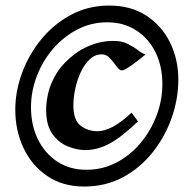

<svg xmlns="http://www.w3.org/2000/svg" viewBox="-20 -660 704 705"><path d="M634.8 -367.2Q634.8 -297.4 610.6 -228Q586.4 -158.7 541 -101.3Q495.6 -43.9 431.9 -9.5Q368.2 24.9 289.1 24.9Q210 24.9 153.3 -13.7Q96.7 -52.2 66.4 -116.5Q36.1 -180.7 36.1 -256.8Q36.1 -325.2 61.3 -393.1Q86.4 -460.9 132.3 -516.6Q178.2 -572.3 241.5 -606Q304.7 -639.6 380.9 -639.6Q460.4 -639.6 517.1 -602.8Q573.7 -565.9 604.2 -504.2Q634.8 -442.4 634.8 -367.2ZM576.2 -351.1Q576.2 -417 550.8 -468.3Q525.4 -519.5 479.7 -548.8Q434.1 -578.1 374 -578.1Q314.9 -578.1 264.2 -551.8Q213.4 -525.4 175 -481Q136.7 -436.5 115.2 -380.6Q93.8 -324.7 93.8 -266.1Q93.8 -200.2 119.4 -148.2Q145 -96.2 190.7 -66.4Q236.3 -36.6 296.9 -36.6Q356.4 -36.6 407.2 -63Q458 -89.4 495.8 -134.5Q533.7 -179.7 554.9 -235.8Q576.2 -292 576.2 -351.1ZM514.6 -460Q504.9 -452.1 486.8 -438Q468.8 -423.8 451.7 -412.6Q434.6 -401.4 427.2 -401.4Q418.5 -401.4 408 -416.3Q397.5 -431.2 384.3 -445.8Q371.1 -460.4 354 -460.4Q328.6 -460.4 309.3 -442.1Q290 -423.8 276.6 -395.3Q263.2 -366.7 256.3 -334.2Q249.5 -301.8 249.5 -272.9Q249.5 -217.8 276.6 -198Q303.7 -178.2 337.9 -178.2Q362.3 -178.2 392.6 -193.6Q422.9 -209 462.9 -246.1Q466.8 -241.2 475.6 -229.5Q484.4 -217.8 486.3 -213.9Q424.3 -154.8 380.6 -131.8Q336.9 -108.9 293 -108.9Q263.2 -108.9 229.7 -122.1Q196.3 -135.3 172.9 -167.5Q149.4 -199.7 149.4 -256.8Q149.4 -287.6 158.2 -322.8Q167 -357.9 189.7 -393.8Q212.4 -429.7 254.4 -461.4Q277.3 -479.5 314 -494.4Q350.6 -509.3 395 -509.8Q426.8 -510.3 449.2 -498.8Q471.7 -487.3 487.5 -475.1Q503.4 -462.9 514.6 -460Z"/></svg>

Font: Gentium Book Plus
Style: Bold Italic
Weight: 700
Italic angle: -8°
Designer: Victor Gaultney, Annie Olsen, Iska Routamaa, Becca Hirsbrunner
Foundry: SIL International
Version: Version 6.101